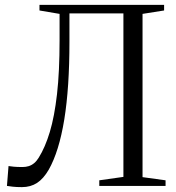

<svg xmlns="http://www.w3.org/2000/svg" viewBox="-20 -763 724 788"><path d="M70 5Q47 5 32.2 3.2Q17.5 1.5 8.5 0L15 -81.5Q23.5 -80 36.8 -78.8Q50 -77.5 72.5 -77.5Q86 -77.5 98 -81.2Q110 -85 120.2 -93.5Q130.5 -102 139 -116Q165.5 -158.5 184.5 -221.5Q203.5 -284.5 214 -376.8Q224.5 -469 224.5 -597.5V-706L142 -720V-743H653.5V-720L565 -706V-36L659.5 -23V0H387.5V-23L486.5 -37V-708H265V-592Q265 -498.5 259.8 -418.5Q254.5 -338.5 243.8 -272.5Q233 -206.5 217 -155Q201 -103.5 180 -66.5Q158.5 -29.5 132 -12.2Q105.5 5 70 5Z"/></svg>

Font: Merriweather 120pt Light
Style: Regular
Weight: 300
Version: Version 2.100